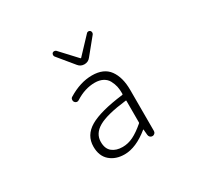

<svg xmlns="http://www.w3.org/2000/svg" viewBox="-166 -1033 1332 1267"><g transform="rotate(-30 500.0 -399.5)"><path d="M444.3 12.7Q377 12.7 333.5 -24.9Q290 -62.5 290 -133.8Q290 -220.7 369.6 -267.1Q449.2 -313.5 625 -335Q629.9 -335 629.9 -343.8Q629.9 -373 625 -397.5Q619.1 -422.9 606.4 -446.3Q593.8 -469.7 568.4 -482.9Q543 -496.1 507.8 -496.1Q432.6 -496.1 359.4 -449.2Q351.6 -443.4 341.8 -445.3Q332 -447.3 326.2 -456.1Q321.3 -464.8 323.2 -475.1Q325.2 -485.4 334 -490.2Q426.8 -546.9 515.6 -546.9Q605.5 -546.9 646.5 -490.2Q687.5 -433.6 687.5 -337.9V-24.4Q687.5 -14.6 680.2 -7.3Q672.9 0 663.1 0Q652.3 0 645 -6.8Q637.7 -13.7 636.7 -24.4L632.8 -67.4Q632.8 -68.4 631.8 -68.4Q630.9 -68.4 629.9 -67.4Q531.2 12.7 444.3 12.7ZM457 -36.1Q499 -36.1 538.6 -55.7Q578.1 -75.2 626 -116.2Q629.9 -119.1 629.9 -123V-288.1Q629.9 -292 625 -291Q474.6 -273.4 411.1 -236.8Q347.7 -200.2 347.7 -136.7Q347.7 -85 377.9 -60.5Q408.2 -36.1 457 -36.1ZM464.8 -657.2 365.2 -778.3Q361.3 -784.2 361.3 -791Q361.3 -799.8 367.2 -805.7Q373 -810.5 380.9 -810.1Q388.7 -809.6 394.5 -804.7L506.8 -683.6Q508.8 -681.6 510.7 -681.6Q512.7 -681.6 513.7 -683.6L627.9 -804.7Q632.8 -810.5 640.6 -810.5Q641.6 -810.5 641.6 -810.5Q648.4 -810.5 654.3 -805.7Q660.2 -799.8 660.2 -791Q660.2 -784.2 656.2 -778.3L557.6 -657.2Q540 -634.8 511.2 -634.8Q482.4 -634.8 464.8 -657.2Z"/></g></svg>

Font: Gen Jyuu Gothic L Monospace Light
Style: Regular
Weight: 300
Designer: [Source Han Sans]
Ryoko NISHIZUKA  (kana & ideographs); Paul D. Hunt (Latin, Greek & Cyrillic); Wenlong ZHANG  (bopomofo
Version: Version 1.002.20150607